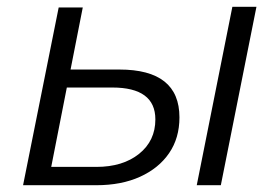

<svg xmlns="http://www.w3.org/2000/svg" viewBox="-20 -546 824 566"><path d="M332 -341Q509 -341 509 -200Q509 -139 478.5 -94.5Q448 -50 393 -25Q338 0 264 0H48L153 -524H224L188 -341ZM264 -54Q342 -54 390 -92.5Q438 -131 438 -194Q438 -288 311 -288H177L131 -54ZM560 0 665 -526H736L631 0Z"/></svg>

Font: Montserrat
Style: Italic
Weight: 400
Italic angle: -11.3°
Designer: Julieta Ulanovsky
Foundry: Julieta Ulanovsky
Version: Version 9.000; ttfautohint (v1.8.4.7-5d5b)